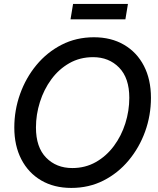

<svg xmlns="http://www.w3.org/2000/svg" viewBox="-20 -925 789 957"><path d="M335.4 11.7Q249.5 11.7 185.5 -25.6Q121.6 -63 86.4 -130.9Q51.3 -198.7 51.3 -289.1Q51.3 -376 80.1 -456.5Q108.9 -537.1 161.6 -600.8Q214.4 -664.6 287.1 -701.9Q359.9 -739.3 448.2 -739.3Q534.2 -739.3 598.1 -701.9Q662.1 -664.6 697.3 -596.7Q732.4 -528.8 732.4 -437.5Q732.4 -350.1 703.4 -269.5Q674.3 -189 621.3 -125.5Q568.4 -62 495.8 -25.1Q423.3 11.7 335.4 11.7ZM340.3 -87.4Q405.3 -87.4 457.8 -117.2Q510.3 -147 547.6 -197.3Q585 -247.6 604.7 -310.1Q624.5 -372.6 624.5 -437.5Q624.5 -536.1 573.7 -588.1Q522.9 -640.1 443.8 -640.1Q378.4 -640.1 325.7 -610.1Q272.9 -580.1 235.8 -529.5Q198.7 -479 179 -416.5Q159.2 -354 159.2 -289.6Q159.2 -190.9 210 -139.2Q260.7 -87.4 340.3 -87.4ZM617.7 -905.3 605 -828.6H331.5L344.2 -905.3Z"/></svg>

Font: Inter Display Medium
Style: Italic
Weight: 500
Italic angle: -9.39999°
Designer: Rasmus Andersson
Foundry: rsms
Version: Version 4.000;git-a52131595